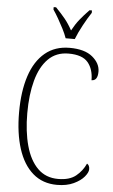

<svg xmlns="http://www.w3.org/2000/svg" viewBox="-62 -974 603 1024"><g transform="rotate(5 239.5 -461.5)"><path d="M283 10Q206 10 153.5 -35.5Q101 -81 74.5 -164Q48 -247 48 -358Q48 -471 75 -553Q102 -635 155.5 -679.5Q209 -724 287 -724Q368 -724 409.5 -689.5Q451 -655 451 -611Q451 -562 418 -562Q418 -621 388 -657Q358 -693 284 -693Q218 -693 175.5 -650.5Q133 -608 112.5 -532.5Q92 -457 92 -358Q92 -259 113 -183Q134 -107 177 -64.5Q220 -22 286 -22Q347 -22 381 -49.5Q415 -77 433 -117Q447 -109 447 -88Q447 -71 428 -48Q409 -25 372 -7.5Q335 10 283 10ZM261 -773Q253 -796 239.5 -822.5Q226 -849 211 -875Q196 -901 183 -920V-933H196Q225 -903 246 -877.5Q267 -852 286 -817Q305 -852 325.5 -877.5Q346 -903 375 -933H388V-920Q369 -892 346 -849.5Q323 -807 310 -773Z"/></g></svg>

Font: Noto Serif Tamil Condensed ExtraLight
Style: Regular
Weight: 200
Width: 3
Designer: Indian Type Foundry, Tom Grace, and the Monotype Design Team
Foundry: Monotype Imaging Inc.
Version: Version 2.004; ttfautohint (v1.8.4.7-5d5b)